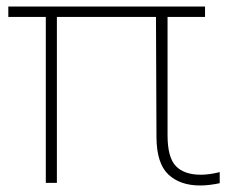

<svg xmlns="http://www.w3.org/2000/svg" viewBox="-20 -560 698 589"><path d="M120.5 1V-508H5.5V-540H609V-508H494V-145Q494 -77 519.5 -50.5Q545 -24 596 -24Q622 -24 654 -32V2Q640.5 5 624.5 7Q608.5 9 594 9Q532 9 496.2 -25Q460.5 -59 460 -139L458.5 -508H154.5V1Z"/></svg>

Font: Encode Sans Semi Expanded Thin
Style: Regular
Weight: 100
Width: 6
Designer: Multiple Designers
Foundry: Impallari Type
Version: Version 3.000; ttfautohint (v1.8.3) -l 8 -r 50 -G 200 -x 14 